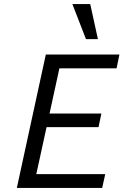

<svg xmlns="http://www.w3.org/2000/svg" viewBox="-20 -927 609 947"><path d="M484 0H63L206 -658H569L555 -590H273L159 -68H499ZM154 -300 169 -367H480L466 -300ZM404 -734 337 -907H425L463 -734Z"/></svg>

Font: Ysabeau Office Medium
Style: Italic
Weight: 500
Italic angle: -12°
Designer: Christian Thalmann (Catharsis Fonts)
Version: Version 2.001;gftools[0.9.30]; featfreeze: tnum,lnum,ss02